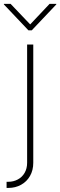

<svg xmlns="http://www.w3.org/2000/svg" viewBox="-55 -757 307 977"><path d="M114.3 -530.3V71.3Q114.3 109.4 97.7 138.4Q81.1 167.5 52.2 183.3Q23.4 199.2 -11.7 199.2H-21.5V168H-12.7Q13.7 168 35.6 156.2Q57.6 144.5 70.3 122.6Q83 100.6 83 71.3V-530.3ZM98.6 -632.8 197.3 -737.3H231.4V-734.4L106.4 -602.5H89.8L-35.2 -734.4V-737.3H-1Z"/></svg>

Font: Pretendard Std Thin
Style: Regular
Weight: 100
Designer: Base glyphs from Inter by Rasmus Andersson; Hangeul glyphs from Noto Sans CJK(Source Han Sans) by Jang Soo-young and Kan
Foundry: Kil Hyung-jin
Version: Version 1.309